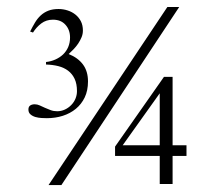

<svg xmlns="http://www.w3.org/2000/svg" viewBox="-20 -528 620 554"><path d="M478 -78.1V2.9H440.9V-78.1H312V-105L453.1 -306.2H478V-108.9H518.1V-78.1ZM157.2 5.9H120.1L462.9 -507.8H497.1ZM233.9 -293Q233.9 -266.6 224.4 -246.8Q214.8 -227.1 198.7 -213.9Q182.6 -200.7 161.1 -193.8Q139.6 -187 115.2 -187Q108.9 -187 99.9 -187.5Q90.8 -188 82.3 -190.4Q73.7 -192.9 67.9 -198Q62 -203.1 62 -211.9Q62 -220.2 67.1 -223.6Q72.3 -227.1 80.1 -227.1Q87.4 -227.1 94.5 -223.9Q101.6 -220.7 109.6 -217Q117.7 -213.4 126.2 -210.2Q134.8 -207 145 -207Q156.7 -207 167.2 -211.9Q177.7 -216.8 185.5 -224.9Q193.4 -232.9 197.8 -243.4Q202.1 -253.9 202.1 -265.1Q202.1 -286.1 195.3 -300.5Q188.5 -314.9 176.5 -324Q164.6 -333 148.2 -337.2Q131.8 -341.3 112.8 -341.8V-349.1Q127 -350.6 139.6 -356.2Q152.3 -361.8 161.9 -370.8Q171.4 -379.9 176.8 -392.3Q182.1 -404.8 182.1 -419.9Q182.1 -441.9 168.9 -456.5Q155.8 -471.2 132.8 -471.2Q113.3 -471.2 99.1 -460.4Q85 -449.7 75.2 -434.1L66.9 -437Q73.7 -450.7 80.8 -462.6Q87.9 -474.6 97.4 -483.4Q106.9 -492.2 119.4 -497.1Q131.8 -502 148.9 -502Q162.6 -502 175.3 -497.8Q188 -493.7 197.8 -485.8Q207.5 -478 213.4 -466.6Q219.2 -455.1 219.2 -439.9Q219.2 -429.7 215.3 -420.4Q211.4 -411.1 205.6 -402.3Q199.7 -393.6 192.4 -386Q185.1 -378.4 178.2 -372.1Q205.1 -361.3 219.5 -341.8Q233.9 -322.3 233.9 -293ZM440.9 -258.8 334 -108.9H440.9Z"/></svg>

Font: Scheherazade Rohingya
Style: Regular
Weight: 400
Designer: SIL International
Foundry: SIL International
Version: Version 2.000 (build 440/429)